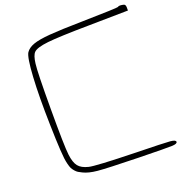

<svg xmlns="http://www.w3.org/2000/svg" viewBox="-196 -1135 1418 1507"><g transform="rotate(-20 513.0 -381.0)"><path d="M956 -964Q963 -972 991 -968Q1008 -966 1014 -959.5Q1020 -953 1020 -938V-911L694 -906Q441 -903 346.5 -892.5Q252 -882 226 -856Q204 -834 196 -768Q187 -703 186.5 -391.5Q186 -80 195 -8Q203 60 228 91.5Q253 123 311 137Q363 150 694 158Q933 163 979.5 167Q1026 171 1026 187.5Q1026 204 983 206Q940 208 703 203Q440 197 366.5 190Q293 183 249 161Q230 152 218 144.5Q206 137 194 123Q182 109 175.5 96.5Q169 84 162.5 58Q156 32 153 6.5Q150 -19 147 -65Q144 -111 142.5 -157.5Q141 -204 139 -279Q133 -513 142.5 -675Q152 -837 174 -871Q195 -902 241 -918.5Q287 -935 379 -942.5Q471 -950 651 -953Q949 -959 956 -964Z"/></g></svg>

Font: sitelen Majeka pi alasa wan taso
Style: Regular
Weight: 400
Designer: jan Majeka
Version: Version 1.0